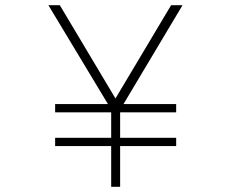

<svg xmlns="http://www.w3.org/2000/svg" viewBox="-20 -720 890 740"><path d="M192.5 -189H408.5V-287H192.5V-319H396L166.5 -700H210.5L425 -340.5L639.5 -700H683.5L456 -319H659V-287H443V-189H659V-157H443V0H408.5V-157H192.5Z"/></svg>

Font: League Mono Wide Thin
Style: Regular
Weight: 100
Width: 8
Designer: Tyler Finck
Foundry: The League of Moveable Type / Tyler Finck
Version: Version 2.210